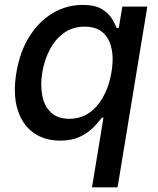

<svg xmlns="http://www.w3.org/2000/svg" viewBox="-20 -573 657 797"><path d="M468.1 204.5 591.5 -545.5H487.8L473.1 -457H464.2Q457.8 -474.1 444 -496.4Q430.3 -518.8 402 -535.7Q373.7 -552.6 323.2 -552.6Q257.2 -552.6 200.1 -519.2Q143.1 -485.8 102.9 -422.9Q62.8 -360.1 48 -271.7Q33.4 -183.6 52.4 -120.2Q71.4 -56.8 117.4 -23.1Q163.4 10.7 229.4 10.7Q279.1 10.7 313.1 -6Q347 -22.7 368.6 -45.1Q390.2 -67.5 403.1 -84.9H409.5L362 204.5ZM442.6 -272.7Q428 -186.8 382.2 -133.3Q336.5 -79.9 267.9 -79.9Q220.3 -79.9 192.5 -105.3Q164.7 -130.7 155.7 -174.4Q146.8 -218 155.6 -272.7Q165.1 -327.1 188.2 -369.9Q211.2 -412.6 247.3 -437.5Q283.4 -462.4 331.4 -462.4Q401 -462.4 429 -410.3Q457.1 -358.3 442.6 -272.7Z"/></svg>

Font: Inter UI Medium
Style: Italic
Weight: 500
Italic angle: 9.39999°
Designer: Rasmus Andersson
Foundry: rsms
Version: 3.2;8d6f07862